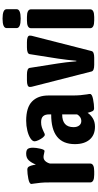

<svg xmlns="http://www.w3.org/2000/svg" viewBox="350 -1106 764 1504"><g transform="rotate(-90 732.0 -354.0)"><path d="M55 -30V-349Q55 -393 52.5 -416.5Q50 -440 46 -469Q43 -483 43 -490Q43 -506 83.5 -514Q124 -522 155 -522Q173 -522 180 -508Q187 -494 190.5 -477.5Q194 -461 195 -455Q209 -490 228 -510.5Q247 -531 280 -531Q308 -531 317.5 -518.5Q327 -506 327 -477Q327 -455 319.5 -421Q312 -387 301 -387Q295 -387 280 -391Q265 -395 254 -395Q235 -395 222 -381Q209 -367 203 -345V-30Q203 2 143 2H115Q55 2 55 -30Z M355 -149Q355 -336 588 -335V-351Q588 -383 573.5 -398.5Q559 -414 527 -414Q505 -414 488 -408.5Q471 -403 450 -393Q436 -385 429 -385Q419 -385 407 -400Q395 -415 386 -434.5Q377 -454 377 -465Q377 -482 400.5 -497.5Q424 -513 461.5 -522Q499 -531 538 -531Q642 -531 689 -485Q736 -439 736 -358V-176Q736 -130 738.5 -106Q741 -82 745 -53Q748 -40 748 -31Q748 -15 707.5 -7Q667 1 636 1Q620 1 613.5 -11Q607 -23 600 -50Q587 -28 559 -10Q531 8 492 8Q426 8 390.5 -34Q355 -76 355 -149ZM588 -132V-249Q488 -249 488 -160Q488 -132 501 -115.5Q514 -99 537 -99Q553 -99 566.5 -108Q580 -117 588 -132Z M924 -19 805 -485Q803 -492 803 -503Q803 -525 855 -525H899Q948 -525 952 -504L987 -282Q996 -226 1004 -138H1008Q1014 -208 1025 -282L1060 -504Q1064 -525 1113 -525H1153Q1205 -525 1205 -503Q1205 -492 1203 -485L1084 -19Q1079 2 1032 2H976Q929 2 924 -19Z M1263 -30V-493Q1263 -525 1323 -525H1351Q1411 -525 1411 -493V-30Q1411 2 1351 2H1323Q1263 2 1263 -30ZM1264 -606V-684Q1264 -716 1338 -716Q1412 -716 1412 -684V-606Q1412 -574 1338 -574Q1264 -574 1264 -606Z"/></g></svg>

Font: Asap Condensed
Style: Bold
Weight: 700
Designer: Pablo Cosgaya
Foundry: Omnibus-Type
Version: Version 1.010; ttfautohint (v1.8)